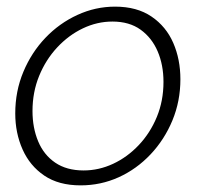

<svg xmlns="http://www.w3.org/2000/svg" viewBox="-20 -549 609 579"><path d="M223 10Q157 10 113.5 -19.5Q70 -49 48 -98.5Q26 -148 26 -207Q26 -274 50.5 -332.5Q75 -391 117 -435Q159 -479 213.5 -504Q268 -529 327 -529Q393 -529 437 -499Q481 -469 502.5 -419.5Q524 -370 524 -310Q524 -244 500 -186Q476 -128 434 -83.5Q392 -39 338 -14.5Q284 10 223 10ZM232 -35Q278 -35 321 -55Q364 -75 398.5 -111.5Q433 -148 453 -196.5Q473 -245 473 -302Q473 -353 455.5 -394Q438 -435 404 -459.5Q370 -484 319 -484Q273 -484 230 -463.5Q187 -443 152.5 -406Q118 -369 98 -320Q78 -271 78 -214Q78 -164 95 -123Q112 -82 146.5 -58.5Q181 -35 232 -35Z"/></svg>

Font: Raleway Thin Light
Style: Italic
Weight: 300
Italic angle: -12°
Version: Version 4.026